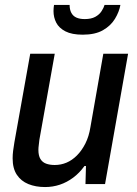

<svg xmlns="http://www.w3.org/2000/svg" viewBox="-20 -743 551 775"><path d="M162 12Q124 12 94.5 0Q65 -12 48 -37.5Q31 -63 31 -104Q31 -119 33 -134.5Q35 -150 38 -168L102 -526H201L139 -179Q138 -168 136.5 -157.5Q135 -147 135 -138Q135 -115 143 -101.5Q151 -88 166 -82.5Q181 -77 201 -77Q226 -77 248.5 -86.5Q271 -96 290.5 -115.5Q310 -135 324.5 -163.5Q339 -192 345 -230L397 -526H497L404 0H325L327 -73H321Q301 -45 275.5 -26Q250 -7 221.5 2.5Q193 12 162 12ZM314 -603Q270 -603 244 -616.5Q218 -630 207 -651.5Q196 -673 196 -698Q196 -704 196.5 -710.5Q197 -717 198 -723H261Q261 -704 268 -691Q275 -678 288.5 -672Q302 -666 322 -666Q348 -666 364.5 -675Q381 -684 390 -698Q399 -712 402 -723H466Q461 -695 444 -667Q427 -639 395.5 -621Q364 -603 314 -603Z"/></svg>

Font: Archivo SemiCondensed Medium
Style: Italic
Weight: 500
Width: 4
Italic angle: -10°
Designer: Hector Gatti
Foundry: Omnibus-Type
Version: Version 2.001